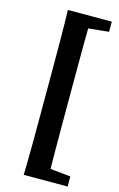

<svg xmlns="http://www.w3.org/2000/svg" viewBox="-132 -770 611 983"><g transform="rotate(15 174.0 -278.0)"><path d="M163.3 159H332.7V105.3L184 90.3H163.3V159ZM163.3 -646.3H184L332.7 -661.3V-715H163.3V-646.3ZM103 -158C103 -51 103 56 100 159H226.5C223.5 54 223.5 -53 223.5 -158V-398C223.5 -505 223.5 -612 226.5 -715H100C103 -610 103 -503 103 -398V-158Z"/></g></svg>

Font: Source Serif Variable
Style: Regular
Weight: 389
Designer: Frank Grießhammer
Foundry: Adobe Systems Incorporated
Version: Version 3.001;hotconv 1.0.111;makeotfexe 2.5.65597